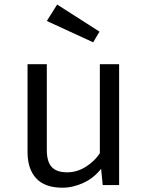

<svg xmlns="http://www.w3.org/2000/svg" viewBox="-20 -827 655 858"><path d="M189.2 -540V-157.4Q189.2 -104.1 211.3 -80.5Q233.3 -56.9 280 -56.9Q324.6 -56.9 364.4 -82.3Q404.1 -107.7 426.2 -142.6V-540H512.3V0H439L431.8 -72.8Q400 -31.8 353.1 -10Q306.2 11.8 259 11.8Q180.5 11.8 141.8 -30Q103.1 -71.8 103.1 -147.2V-540ZM396.4 -637.9 189.2 -733.3 235.4 -806.7 424.6 -685.6Z"/></svg>

Font: FiraCode Nerd Font
Style: Regular
Weight: 400
Designer: Carrois Corporate, Edenspiekermann AG, Nikita Prokopov
Foundry: Carrois Corporate, Edenspiekermann AG, Nikita Prokopov
Version: Version 6.002;Nerd Fonts 2.2.2